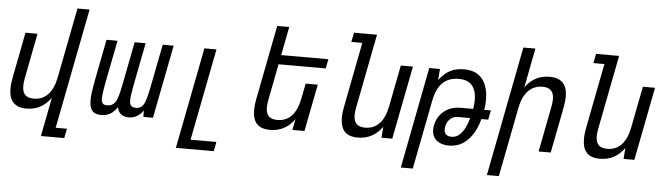

<svg xmlns="http://www.w3.org/2000/svg" viewBox="-55 -990 4925 1427"><g transform="rotate(5 2408.0 -276.0)"><path d="M339.4 -82Q305.7 -34.7 260.5 -10.3Q215.3 14.2 158.2 14.2Q26.9 14.2 26.9 -123Q26.9 -141.6 29.3 -162.6Q31.7 -183.6 36.1 -207L102.1 -546.9H191.9L126 -207Q120.1 -175.3 120.1 -151.4Q120.1 -106.4 141.1 -85.2Q162.1 -64 205.6 -64Q269 -64 311 -107.7Q353 -151.4 369.6 -236.8L471.2 -759.8H561.5L387.2 137.2H471.2L457.5 208H283.2Z M714.8 13.2Q684.6 13.2 664.6 2.4Q644.5 -8.3 634.8 -37.1Q627.4 -59.1 627.4 -91.3Q627.4 -117.7 632.1 -151.6Q636.7 -185.5 645 -230L706.5 -546.9H788.6L727.5 -233.9Q722.2 -205.1 718.5 -183.8Q714.8 -162.6 712.4 -140.1Q711.4 -131.3 710.7 -123.5Q710 -115.7 710 -108.9Q710 -86.9 719 -74.5Q728 -62 753.9 -62Q774.4 -62 789.1 -69.8Q803.7 -77.6 813.5 -91.8Q825.2 -108.9 835.2 -144.8Q845.2 -180.7 855.5 -233.9L916.5 -546.9H998.5L937.5 -233.9Q929.2 -190.4 925 -160.4Q920.9 -130.4 920.9 -111.8Q920.9 -98.1 923.3 -89.4Q926.8 -77.6 937.5 -69.8Q948.2 -62 968.8 -62Q985.8 -62 998 -68.1Q1010.3 -74.2 1018.8 -85.2Q1027.3 -96.2 1033.2 -110.6Q1039.1 -125 1043.9 -142.1Q1054.2 -178.7 1064.9 -233.9L1126 -546.9H1207.5L1101.1 0H1029.3L1028.8 -46.9Q1004.9 -15.1 978 -1Q951.2 13.2 920.4 13.2Q886.7 13.2 864.3 -3.4Q841.8 -20 835 -55.7Q811 -20.5 783.2 -3.7Q755.4 13.2 714.8 13.2Z M1437 -546.9H1526.9L1393.6 138.2H1586.4L1572.8 208H1290Z M1975.6 14.2Q1908.7 14.2 1876.7 -19.8Q1844.7 -53.7 1844.7 -122.6Q1844.7 -160.6 1854 -207L1961.4 -759.8H2051.3L2009.8 -546.9H2361.8L2348.1 -477.1H1996.1L1943.8 -207Q1940.9 -191.4 1939.2 -177.5Q1937.5 -163.6 1937.5 -150.9Q1937.5 -106.4 1958.5 -85.2Q1979.5 -64 2022.9 -64Q2088.4 -64 2129.6 -108.6Q2170.9 -153.3 2187 -236.8L2209.5 -351.6H2299.8L2231.4 0H2141.1L2157.2 -82Q2123.5 -34.7 2078.1 -10.3Q2032.7 14.2 1975.6 14.2Z M2630.4 14.2Q2563 14.2 2531.2 -20Q2499.5 -54.2 2499.5 -122.6Q2499.5 -161.1 2508.8 -207L2602.5 -689.9H2520.5L2534.2 -759.8H2706.1L2598.6 -207Q2595.7 -191.4 2594 -177.5Q2592.3 -163.6 2592.3 -150.9Q2592.3 -106.4 2613.3 -85.2Q2634.3 -64 2677.7 -64Q2743.2 -64 2784.4 -108.6Q2825.7 -153.3 2841.8 -236.8L2902.3 -546.9H2992.7L2886.2 0H2805.7L2812 -82Q2778.3 -34.7 2732.9 -10.3Q2687.5 14.2 2630.4 14.2Z M3114.3 -546.9H3194.3L3188 -463.9Q3210 -492.2 3231.2 -510.7Q3252.4 -529.3 3275.9 -540.5Q3299.3 -551.8 3324.7 -555.9Q3350.1 -560.1 3373.5 -560.1Q3428.2 -560.1 3465.1 -540.5Q3502 -521 3524.4 -482.4Q3539.1 -456.5 3547.1 -423.8Q3555.2 -391.1 3555.2 -349.6Q3555.2 -332 3553.7 -312.7Q3552.2 -293.5 3548.8 -272.9H3598.1L3584.5 -203.1H3533.7Q3516.1 -138.7 3490.7 -97.2Q3465.3 -55.7 3435.5 -30.8Q3405.8 -5.9 3374.3 4.2Q3342.8 14.2 3310.5 14.2Q3276.4 14.2 3250.5 4.6Q3224.6 -4.9 3208 -22.9Q3183.1 -49.8 3183.1 -92.8Q3183.1 -107.9 3186 -124Q3193.4 -163.1 3211.9 -190.9Q3230.5 -218.8 3254.9 -236.8Q3279.8 -255.4 3309.1 -264.2Q3338.4 -272.9 3367.7 -272.9H3465.8Q3469.2 -291.5 3470.7 -308.6Q3472.2 -325.7 3472.2 -341.3Q3472.2 -394 3453.1 -429.2Q3438 -456.5 3410.6 -471.2Q3383.3 -485.8 3339.8 -485.8Q3304.7 -485.8 3274.9 -475.6Q3245.1 -465.3 3221.7 -443.4Q3198.7 -421.9 3182.6 -387.9Q3166.5 -354 3156.7 -302.2L3057.6 208H2968.3ZM3323.2 -52.2Q3342.8 -52.2 3360.1 -60.1Q3377.4 -67.9 3393.6 -85.9Q3410.6 -104.5 3424.3 -132.8Q3438 -161.1 3449.7 -203.1H3354Q3340.3 -203.1 3327.1 -198Q3314 -192.9 3303.2 -183.6Q3292.5 -174.3 3283.2 -159.4Q3273.9 -144.5 3270 -124Q3268.1 -114.7 3268.1 -104.5Q3268.1 -86.4 3275.9 -73.7Q3282.2 -64 3293.7 -58.1Q3305.2 -52.2 3323.2 -52.2Z M3797.9 -759.8H3887.7L3830.6 -464.8Q3897.9 -560.1 4011.2 -560.1Q4078.1 -560.1 4110.8 -526.1Q4143.6 -492.2 4143.6 -422.4Q4143.6 -403.8 4141.1 -383.1Q4138.7 -362.3 4134.3 -338.9L4068.4 0H3978L4043.9 -338.9Q4046.9 -354.5 4048.6 -368.7Q4050.3 -382.8 4050.3 -395Q4050.3 -439.5 4029.5 -460.7Q4008.8 -481.9 3965.3 -481.9Q3902.8 -481.9 3860.1 -439.2Q3817.4 -396.5 3800.3 -309.1L3699.7 208H3610.4Z M4436.5 14.2Q4369.1 14.2 4337.4 -20Q4305.7 -54.2 4305.7 -122.6Q4305.7 -161.1 4314.9 -207L4408.7 -689.9H4326.7L4340.3 -759.8H4512.2L4404.8 -207Q4401.9 -191.4 4400.1 -177.5Q4398.4 -163.6 4398.4 -150.9Q4398.4 -106.4 4419.4 -85.2Q4440.4 -64 4483.9 -64Q4549.3 -64 4590.6 -108.6Q4631.8 -153.3 4647.9 -236.8L4708.5 -546.9H4798.8L4692.4 0H4611.8L4618.2 -82Q4584.5 -34.7 4539.1 -10.3Q4493.7 14.2 4436.5 14.2Z"/></g></svg>

Font: Hack
Style: Italic
Weight: 400
Italic angle: -11°
Monospace: yes
Designer: Christopher Simpkins
Foundry: Christopher Simpkins
Version: Version 2.019; ttfautohint (v1.4.1) -l 4 -r 80 -G 350 -x 0 -